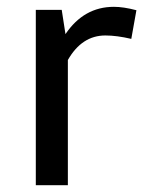

<svg xmlns="http://www.w3.org/2000/svg" viewBox="-20 -543 435 563"><path d="M85 0H179V-367C206.3 -415 243 -439 289 -439C311 -439 336.3 -435.7 365 -429L380 -513C354.7 -519.7 332.7 -523 314 -523C255.3 -523 208 -496.3 172 -443L161 -514H85Z"/></svg>

Font: Telex Regular
Style: Regular
Weight: 400
Designer: Andres Torresi
Foundry: Andres Torresi
Version: Version 1.001